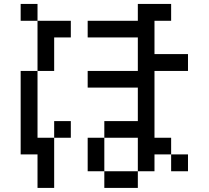

<svg xmlns="http://www.w3.org/2000/svg" viewBox="-20 -796 1040 957"><path d="M417 -359.4V-442.4H667V-609.4H417V-692.4H667V-776.4H833V-692.4H750V-526.4H917V-442.4H750V-109.4H833V-26.4H750V57.6H667V140.6H500V57.6H667V-109.4H500V-192.4H667V-359.4ZM417 57.6V-109.4H500V57.6ZM83 -692.4V-776.4H167V-692.4ZM83 -26.4V-442.4H167V-692.4H333V-609.4H250V-442.4H167V-109.4H250V140.6H167V-26.4ZM833 -26.4H917V57.6H833ZM250 -109.4V-192.4H333V-109.4Z"/></svg>

Font: KH Dot kagurazaka 12
Style: Regular
Weight: 400
Designer: Original version for X68000 by Keitarou Hiraki (http://hp.vector.co.jp/authors/VA000874/) / TrueType conversion by Homem
Version: Version 1.00.20150527